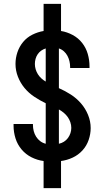

<svg xmlns="http://www.w3.org/2000/svg" viewBox="-20 -863 540 991"><path d="M205 108V-32Q173 -36 143 -51Q113 -66 91.5 -91.5Q70 -117 60 -149Q50 -181 50 -214V-223H150V-218Q150 -202 154 -186.5Q158 -171 166.5 -157.5Q175 -144 187.5 -134.5Q200 -125 216 -121V-330Q185 -345 156.5 -364Q128 -383 106.5 -409Q85 -435 72.5 -467Q60 -499 60 -533Q60 -564 70 -593.5Q80 -623 99.5 -646.5Q119 -670 147 -684Q175 -698 205 -703V-843H295V-703Q326 -698 355 -682.5Q384 -667 404 -641.5Q424 -616 433 -584.5Q442 -553 442 -521V-512H342V-517Q342 -532 338.5 -547Q335 -562 328 -575Q321 -588 310 -598Q299 -608 284 -613V-408Q316 -394 345.5 -375Q375 -356 398 -329.5Q421 -303 434.5 -270Q448 -237 448 -202Q448 -171 437.5 -140.5Q427 -110 405.5 -86.5Q384 -63 355 -49.5Q326 -36 295 -32V108ZM216 -442V-613Q203 -609 192.5 -601.5Q182 -594 174.5 -583Q167 -572 163.5 -559Q160 -546 160 -533Q160 -519 164 -505.5Q168 -492 175.5 -480Q183 -468 193.5 -458.5Q204 -449 216 -442ZM284 -121Q298 -124 310 -131.5Q322 -139 330.5 -150.5Q339 -162 343.5 -175.5Q348 -189 348 -203Q348 -218 343 -232.5Q338 -247 329.5 -259Q321 -271 309 -281Q297 -291 284 -298Z"/></svg>

Font: Iosevka Term Curly Semibold
Style: Regular
Weight: 600
Designer: Belleve Invis
Foundry: Belleve Invis
Version: Version 32.3.0